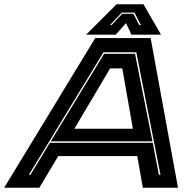

<svg xmlns="http://www.w3.org/2000/svg" viewBox="-74 -878 918 898"><path d="M-54.5 0 371.5 -700H630.5L758.5 0H594L568 -148H198.5L110 0ZM61 -60.5H68.5L159 -210H640.5L669 -60.5H676.5L563.5 -633.5H410ZM163.5 -217 413 -626.5H557.5L639 -217ZM274 -276H547.5L498 -558H441ZM471 -858H597L679 -716H540.5L515.5 -770L467.5 -716H329ZM495.5 -819 440.5 -761H448L497.5 -813.5H550L577 -761H585L555 -819Z"/></svg>

Font: Tourney Expanded ExtraBold
Style: Italic
Weight: 800
Width: 7
Italic angle: -12°
Designer: Tyler Finck
Foundry: Etcetera Type Co
Version: Version 1.010; ttfautohint (v1.8.3)